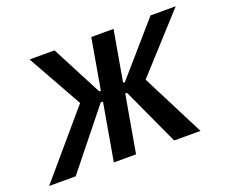

<svg xmlns="http://www.w3.org/2000/svg" viewBox="-130 -658 931 795"><g transform="rotate(-20 335.5 -260.0)"><path d="M-38 0H79L281 -252H291L247 0H345L389 -252H397L513 0H629L488 -277L709 -520H598L404 -297H396L435 -520H337L298 -297H291L175 -520H65L200 -279Z"/></g></svg>

Font: Fixel Text 20240404 Medium
Style: Italic
Weight: 500
Width: 4
Italic angle: -10°
Designer: AlfaBravo + MacPaw
Foundry: Kyrylo Tkachov, Marchela Mozhyna, Serhii Makarenko, Maria Weinstein, Zakhar Kryvoshyya
Version: Version 1.211;Glyphs 3.2 (3225)